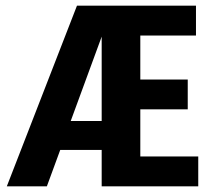

<svg xmlns="http://www.w3.org/2000/svg" viewBox="-20 -656 737 676"><path d="M474 -105H678V0H338V-128H192L145 0H4L251 -636H670V-531H474V-376H641V-271H474ZM338 -230V-527L229 -230Z"/></svg>

Font: Teko Semibold
Style: Regular
Weight: 600
Designer: Manushi Parikh, Jonny Pinhorn
Foundry: Indian Type Foundry
Version: Version 1.105;PS 1.0;hotconv 1.0.78;makeotf.lib2.5.61930; tt